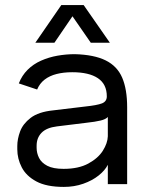

<svg xmlns="http://www.w3.org/2000/svg" viewBox="-20 -724 584 755"><path d="M231 11Q163 11 123 -10.5Q83 -32 65.5 -66Q48 -100 48 -137V-150Q48 -177 59 -207Q70 -237 100.5 -260.5Q131 -284 189 -290L314 -305Q362 -310 381 -317.5Q400 -325 400 -345Q400 -393 365 -416.5Q330 -440 264 -440Q230 -440 202.5 -433Q175 -426 155.5 -411Q136 -396 126 -372L54 -396Q66 -427 88.5 -449.5Q111 -472 141.5 -485.5Q172 -499 206 -505Q240 -511 274 -511Q350 -509 395.5 -486.5Q441 -464 460.5 -418.5Q480 -373 480 -302V0H404V-76Q393 -54 368 -34Q343 -14 307.5 -1.5Q272 11 231 11ZM230 -60Q289 -60 327.5 -81Q366 -102 384.5 -131.5Q403 -161 404 -188Q404 -206 404 -229Q404 -252 404 -264Q396 -255 375.5 -250Q355 -245 318 -241L204 -227Q163 -222 143.5 -202Q124 -182 124 -151V-143Q124 -122 133.5 -103Q143 -84 166 -72Q189 -60 230 -60ZM119 -556 221 -704H309L412 -556H337L265 -660L194 -556Z"/></svg>

Font: Nata Sans
Style: Regular
Weight: 400
Designer: Daniel Uzquiano Cruz
Version: Version 1.001